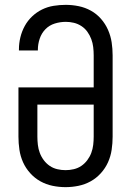

<svg xmlns="http://www.w3.org/2000/svg" viewBox="-20 -763 540 791"><path d="M250 8Q223 8 196.5 2.5Q170 -3 146.5 -16Q123 -29 104.5 -49.5Q86 -70 75 -94.5Q64 -119 60 -146Q56 -173 56 -200V-403H366V-535Q366 -552 364 -569Q362 -586 356 -602Q350 -618 340 -632Q330 -646 315.5 -655.5Q301 -665 284.5 -669Q268 -673 251 -673Q228 -673 205.5 -666Q183 -659 167 -642.5Q151 -626 143.5 -603.5Q136 -581 136 -558V-555H58V-560Q58 -585 64 -609.5Q70 -634 82 -656Q94 -678 112.5 -695.5Q131 -713 153.5 -724Q176 -735 201 -739Q226 -743 251 -743Q278 -743 304.5 -737.5Q331 -732 354.5 -719Q378 -706 396 -685.5Q414 -665 425 -640Q436 -615 440 -588.5Q444 -562 444 -535V-200Q444 -173 440 -146Q436 -119 425 -94.5Q414 -70 395.5 -49.5Q377 -29 353.5 -16Q330 -3 303.5 2.5Q277 8 250 8ZM250 -62Q267 -62 284 -66Q301 -70 315 -79.5Q329 -89 339.5 -103Q350 -117 356 -133Q362 -149 364 -166Q366 -183 366 -200V-332H134V-200Q134 -183 136 -166Q138 -149 144 -133Q150 -117 160.5 -103Q171 -89 185 -79.5Q199 -70 216 -66Q233 -62 250 -62Z"/></svg>

Font: Iosevka MaddieWtf
Style: Regular
Weight: 400
Monospace: yes
Designer: Belleve Invis
Foundry: Belleve Invis
Version: Version 31.3.0; ttfautohint (v1.8.3)